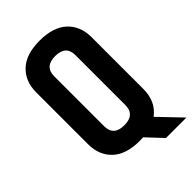

<svg xmlns="http://www.w3.org/2000/svg" viewBox="-236 -779 955 955"><g transform="rotate(-45 242.0 -301.5)"><path d="M238 10Q142 10 93 -36.5Q44 -83 44 -161V-524Q44 -602 93 -648.5Q142 -695 238 -695Q334 -695 383.5 -648.5Q433 -602 433 -524V-161Q433 -72 371 -26L484 92H340L262 9Q254 10 238 10ZM164 -518V-167Q164 -99 238.5 -99Q313 -99 313 -167V-518Q313 -586 238.5 -586Q164 -586 164 -518Z"/></g></svg>

Font: Khand SemiBold
Style: Regular
Weight: 600
Designer: Devanagari: Sanchit Sawaria, Jyotish Sonowal; Latin: Satya Rajpurohit
Foundry: Indian Type Foundry
Version: Version 1.101;PS 1.0;hotconv 1.0.78;makeotf.lib2.5.61930; tt